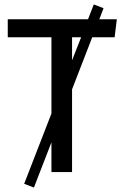

<svg xmlns="http://www.w3.org/2000/svg" viewBox="-20 -776 557 866"><path d="M396 -608 305 -373V0H212V-134L133 70L89 53L212 -264V-608H15V-689H377L403 -756L447 -739L428 -689H507L497 -608ZM346 -608H305V-504Z"/></svg>

Font: FiraGO
Style: Regular
Weight: 400
Designer: bBox Type
Foundry: bBox Type GmbH
Version: Version 1.001;April 20, 2020;FontCreator 12.0.0.2555 64-bit